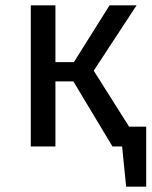

<svg xmlns="http://www.w3.org/2000/svg" viewBox="-20 -547 566 717"><path d="M330 -283 490 -527H389L256 -315H187V-527H95V0H187V-243H254L400 0H436L451 150H526V-74H462Z"/></svg>

Font: Fira Sans
Style: Regular
Weight: 400
Designer: Carrois Corporate & Edenspiekermann AG
Foundry: Carrois Corporate GbR & Edenspiekermann AG
Version: Version 4.203